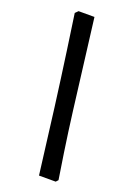

<svg xmlns="http://www.w3.org/2000/svg" viewBox="-150 -731 618 897"><g transform="rotate(20 158.5 -282.5)"><path d="M157 -675 213 -226Q225 -131 240 -30.5Q255 70 260 99L250 110H167L126 -215Q108 -353 89.5 -483.5Q71 -614 64 -661L78 -675Z"/></g></svg>

Font: Alegreya
Style: Bold Italic
Weight: 700
Italic angle: -7°
Designer: Juan Pablo del Peral
Foundry: Huerta Tipografica
Version: Version 2.007; ttfautohint (v1.6)